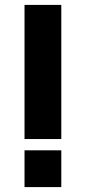

<svg xmlns="http://www.w3.org/2000/svg" viewBox="-20 -763 350 783"><path d="M80 -196V-743H230V-196ZM230 0V-150H80V0Z"/></svg>

Font: Aneo
Style: Bold
Weight: 700
Designer: Anastasios Pappas
Foundry: Anastasios Pappas
Version: Version 1.000